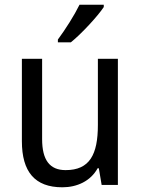

<svg xmlns="http://www.w3.org/2000/svg" viewBox="-20 -786 599 816"><path d="M421 -756V-766H318C296 -721 258 -661 226 -618V-606H281C326 -642 396 -718 421 -756ZM481 -536H396V-255C396 -129 361 -63 259 -63C191 -63 159 -106 159 -195V-536H73V-186C73 -56 128 10 245 10C307 10 365 -16 395 -71H400L412 0H481Z"/></svg>

Font: Noto Sans Gujarati UI SemiCondensed
Style: Regular
Weight: 400
Width: 4
Designer: Jelle Bosma - Monotype Design Team, Universal Thirst
Foundry: Monotype Imaging Inc.
Version: Version 2.106